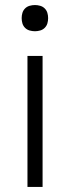

<svg xmlns="http://www.w3.org/2000/svg" viewBox="-20 -742 278 762"><path d="M89 0V-520H149V0ZM119 -618Q108 -618 97.5 -621Q87 -624 79.5 -631.5Q72 -639 69 -649Q66 -659 66 -670Q66 -681 69 -691Q72 -701 79.5 -708.5Q87 -716 97.5 -719Q108 -722 119 -722Q129 -722 139.5 -719Q150 -716 157.5 -708.5Q165 -701 168 -691Q171 -681 171 -670Q171 -659 168 -649Q165 -639 157.5 -631.5Q150 -624 139.5 -621Q129 -618 119 -618Z"/></svg>

Font: Iosevka QP Light
Style: Regular
Weight: 300
Designer: Belleve Invis
Foundry: Belleve Invis
Version: Version 20.0.0; ttfautohint (v1.8.4)